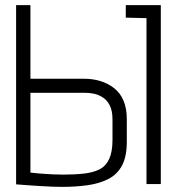

<svg xmlns="http://www.w3.org/2000/svg" viewBox="-20 -720 694 751"><path d="M472 -651 553 -649V0H609V-700H472ZM309 -412H99V-700H43V1Q42 1 55 2Q68 3 88.5 4.5Q109 6 133.5 7.5Q158 9 181 10Q204 11 221 11Q276 11 322.5 4.5Q369 -2 404 -20Q439 -38 457.5 -73Q476 -108 476 -166V-254Q476 -296 463 -326.5Q450 -357 426 -375.5Q402 -394 372.5 -403Q343 -412 309 -412ZM420 -173Q420 -126 407 -98Q394 -70 369 -57.5Q344 -45 308 -41Q272 -37 225 -37Q205 -37 187 -38Q169 -39 153.5 -40Q138 -41 127 -42Q116 -43 109 -44Q102 -45 99 -45V-357H314Q329 -357 347 -353.5Q365 -350 382 -339Q399 -328 409.5 -307.5Q420 -287 420 -252Z"/></svg>

Font: AdventPro_ExpandedRegular
Style: ExpandedRegular
Weight: 400
Width: 7
Designer: VivaRado, Andreas Kalpakidis
Foundry: VivaRado, Andreas Kalpakidis
Version: Version 3.000